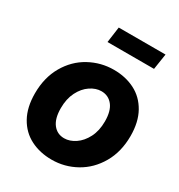

<svg xmlns="http://www.w3.org/2000/svg" viewBox="-227 -1139 1211 1301"><g transform="rotate(30 378.0 -488.5)"><path d="M50 -320Q50 -444 103.5 -536.5Q157 -629 245.5 -677.5Q334 -726 435 -726Q527 -726 599.5 -689Q672 -652 714 -577Q756 -502 756 -393Q756 -270 702.5 -177.5Q649 -85 561 -36Q473 13 372 13Q280 13 207 -24Q134 -61 92 -136Q50 -211 50 -320ZM556 -392Q556 -474 522.5 -516Q489 -558 434 -558Q391 -558 348.5 -529.5Q306 -501 279 -447.5Q252 -394 252 -321Q252 -240 285 -197.5Q318 -155 373 -155Q416 -155 458.5 -183.5Q501 -212 528.5 -265.5Q556 -319 556 -392ZM319 -990H685L666 -867H302Z"/></g></svg>

Font: Nebula Sans Black
Style: Regular
Weight: 900
Italic angle: -9°
Designer: Paul D. Hunt for Adobe (as Source Sans)
Foundry: Nebula Entertainment & Broadcasting LLC
Version: Version 1.010